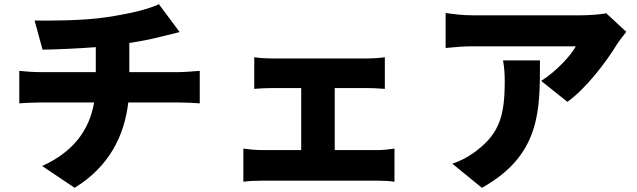

<svg xmlns="http://www.w3.org/2000/svg" viewBox="-20 -829 3040 916"><path d="M72 -491V-336C99 -338 138 -340 168 -340H429C406 -207 329 -104 181 -37L336 67C501 -34 573 -181 592 -340H839C868 -340 903 -338 933 -336V-491C910 -489 857 -485 836 -485H597V-624C650 -632 701 -642 748 -654C766 -658 796 -666 837 -676L738 -809C687 -784 595 -763 489 -747C378 -730 222 -730 145 -731L183 -592C246 -593 344 -597 437 -604V-485H167C135 -485 102 -488 72 -491Z M1141 -120V38C1169 34 1203 33 1229 33H1781C1800 33 1840 34 1862 38V-120C1841 -117 1811 -113 1781 -113H1577V-409H1734C1757 -409 1789 -407 1816 -405V-556C1790 -552 1758 -550 1734 -550H1278C1253 -550 1215 -552 1193 -556V-405C1215 -407 1253 -409 1278 -409H1417V-113H1229C1202 -113 1168 -116 1141 -120Z M2968 -677 2872 -766C2851 -760 2785 -756 2752 -756C2704 -756 2304 -756 2233 -756C2189 -756 2147 -761 2106 -767V-600C2158 -605 2189 -608 2233 -608C2304 -608 2672 -608 2727 -608C2705 -566 2636 -490 2562 -443L2687 -343C2777 -408 2872 -533 2923 -617C2933 -633 2956 -662 2968 -677ZM2556 -541H2380C2386 -505 2388 -476 2388 -441C2388 -278 2363 -193 2252 -109C2210 -77 2173 -60 2138 -48L2279 67C2561 -90 2556 -306 2556 -541Z"/></svg>

Font: ChiuKong Gothic MN Heavy
Style: Regular
Weight: 900
Designer: Ryoko NISHIZUKA 西塚涼子 (kana, bopomofo & ideographs); Paul D. Hunt (Latin, Greek & Cyrillic); Sandoll Communications 산돌커뮤니
Foundry: Adobe
Version: Version 1.300